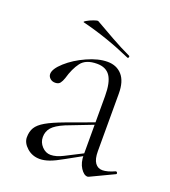

<svg xmlns="http://www.w3.org/2000/svg" viewBox="-120 -714 717 811"><g transform="rotate(20 239.0 -309.0)"><path d="M365 8Q349 8 334 -15Q319 -38 319 -74V-337Q319 -398 300.5 -426Q282 -454 241 -454Q191 -454 169.5 -425.5Q148 -397 135 -351Q130 -336 123 -327Q116 -318 101 -318Q87 -318 78 -326.5Q69 -335 69 -346Q69 -369 104 -400.5Q139 -432 189 -454.5Q239 -477 280 -477Q321 -477 345.5 -449.5Q370 -422 370 -367V-108Q370 -73 382 -56Q394 -39 415 -39Q437 -39 470 -54H472Q476 -54 477.5 -49.5Q479 -45 475 -43L372 6Q368 8 365 8ZM68 -61Q68 -87 79 -105Q90 -123 117.5 -139Q145 -155 196 -174L324 -221L326 -211L202 -163Q162 -146 146.5 -128Q131 -110 131 -85Q131 -61 148 -43Q165 -25 187 -25Q212 -25 243 -41L333 -87L335 -76L250 -29Q215 -9 192 -1Q169 7 150 7Q116 7 92 -14.5Q68 -36 68 -61ZM129 -599Q122 -600 134.5 -607.5Q147 -615 163.5 -621Q180 -627 184 -625Q224 -602 268.5 -577Q313 -552 356 -532Q358 -531 358 -528Q358 -525 356 -523Q354 -521 352 -522Q239 -572 129 -599Z"/></g></svg>

Font: Cormorant Unicase Light
Style: Regular
Weight: 300
Designer: Christian Thalmann (Catharsis Fonts)
Foundry: Catharsis Fonts
Version: Version 4.000